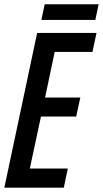

<svg xmlns="http://www.w3.org/2000/svg" viewBox="-21 -866 475 886"><path d="M-1 0 150.4 -713.9H424.3L405.8 -626.5H231.4L187 -416H349.6L330.6 -328.1H168L116.7 -88.4H292L273.4 0ZM169.9 -773.9 185.1 -846.2H434.1L418.9 -773.9Z"/></svg>

Font: Open Sans Condensed SemiBold
Style: Italic
Weight: 600
Width: 3
Italic angle: -12°
Designer: Monotype Design Team
Foundry: Monotype Imaging Inc.
Version: Version 3.000; ttfautohint (v1.8.4)